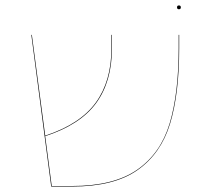

<svg xmlns="http://www.w3.org/2000/svg" viewBox="-20 -685 758 705"><path d="M638 -557V-508Q638 -341 604.5 -231Q571 -121 485 -60.5Q399 0 245 0H168L95 -557H97L146 -187Q274 -229 331.5 -308Q389 -387 389 -507V-557H391V-507Q391 -386 333 -306.5Q275 -227 146 -185L170 -2H245Q398 -2 484 -62Q570 -122 603 -232Q636 -342 636 -508V-557ZM630 -658Q630 -665 637 -665Q644 -665 644 -658Q644 -651 637 -651Q630 -651 630 -658Z"/></svg>

Font: FiraGO Two
Style: Regular
Weight: 100
Designer: bBox Type
Foundry: bBox Type GmbH
Version: Version 1.001